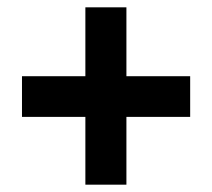

<svg xmlns="http://www.w3.org/2000/svg" viewBox="-20 -616 579 524"><path d="M325 -408V-596H213V-408H40V-297H213V-112H325V-297H499V-408Z"/></svg>

Font: Noto Sans Armenian SemiCondensed Medium
Style: Regular
Weight: 500
Width: 4
Designer: Monotype Design Team
Foundry: Monotype Imaging Inc.
Version: Version 2.008